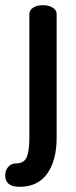

<svg xmlns="http://www.w3.org/2000/svg" viewBox="-58 -494 293 739"><path d="M-38 181Q-38 161 -26 148Q-14 135 3 135Q35 135 45 110.5Q55 86 55 36V-440Q55 -455 69.5 -464.5Q84 -474 107 -474Q130 -474 145 -464.5Q160 -455 160 -440V36Q160 123 124 174Q88 225 17 225Q-38 225 -38 181Z"/></svg>

Font: TerminalDosisSemiBold
Style: Bold
Weight: 600
Designer: EdgarTolentino, PabloImpallari, IginoMarini
Foundry: EdgarTolentino, PabloImpallari, IginoMarini
Version: Version 1.006